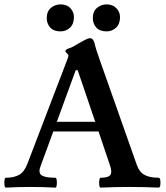

<svg xmlns="http://www.w3.org/2000/svg" viewBox="-22 -852 757 875"><path d="M5 3Q0 3 -1.5 -8Q-3 -19 -1.5 -30.5Q0 -42 5 -42Q42 -42 65.5 -55.5Q89 -69 103 -106L284 -579Q290 -594 290 -598Q290 -603 283 -609Q276 -615 276 -619Q276 -626 293 -632Q301 -634 314 -641Q327 -648 343 -658Q378 -678 387 -678Q403 -678 409 -655Q411 -644 417.5 -623.5Q424 -603 434 -575L602 -99Q613 -68 636.5 -55Q660 -42 701 -42Q707 -42 708.5 -30.5Q710 -19 708.5 -8Q707 3 701 3Q635 0 569 0Q503 0 437 3Q432 3 430.5 -8Q429 -19 430.5 -30.5Q432 -42 437 -42Q472 -42 481 -55Q490 -68 479 -99L427 -253H221L164 -98Q151 -66 166.5 -54Q182 -42 230 -42Q235 -42 236.5 -30.5Q238 -19 236.5 -8Q235 3 230 3Q173 0 118 0Q62 0 5 3ZM237 -297H412L332 -532H323ZM464 -709Q432 -709 416.5 -727Q401 -745 401 -769Q401 -800 420 -816Q439 -832 464 -832Q492 -832 508.5 -814.5Q525 -797 525 -774Q525 -743 507 -726Q489 -709 464 -709ZM254 -709Q222 -709 206.5 -727Q191 -745 191 -769Q191 -800 210 -816Q229 -832 254 -832Q283 -832 299 -814.5Q315 -797 315 -774Q315 -743 297 -726Q279 -709 254 -709Z"/></svg>

Font: Junicode
Style: Bold
Weight: 700
Designer: Peter S. Baker
Version: Version 2.100; ttfautohint (v1.8.4)